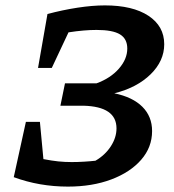

<svg xmlns="http://www.w3.org/2000/svg" viewBox="-20 -682 645 712"><path d="M31 -25 76 -230H128L141 -92Q172 -86 196 -83.5Q220 -81 246 -81Q268 -81 292.5 -82.5Q317 -84 334 -86Q370 -107 391 -139.5Q412 -172 412 -206Q412 -287 289 -290H204L221 -373H338Q390 -392 421 -427.5Q452 -463 452 -502Q452 -538 425 -554.5Q398 -571 338 -571Q292 -571 234 -562L172 -430H121L156 -630Q212 -645 267.5 -653.5Q323 -662 369 -662Q472 -662 530.5 -623.5Q589 -585 589 -518Q589 -456 538.5 -406.5Q488 -357 404 -336Q472 -322 508 -286Q544 -250 544 -196Q544 -136 503.5 -89.5Q463 -43 392.5 -16.5Q322 10 232 10Q126 10 31 -25Z"/></svg>

Font: Piazzolla SemiBold
Style: Italic
Weight: 600
Italic angle: -11.3°
Designer: Juan Pablo del Peral
Foundry: Huerta Tipografica
Version: Version 1.330